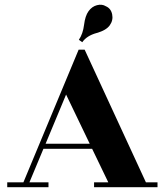

<svg xmlns="http://www.w3.org/2000/svg" viewBox="-20 -776 683 796"><path d="M633 -20V0H370V-20H429L362 -159H160L102 -20H181V0H10V-20H77L306 -570H331L585 -20ZM169 -180H352L254 -384ZM321 -601 307 -611Q324 -636 328.5 -673Q333 -710 347 -729.5Q361 -749 382 -754.5Q403 -760 419 -750Q440 -741 445 -716.5Q450 -692 435 -671Q420 -650 380 -639Q340 -628 321 -601Z"/></svg>

Font: Rozha One
Style: Regular
Weight: 400
Designer: Tim Donaldson, Indian Type Foundry
Foundry: Indian Type Foundry
Version: Version 1.300;PS 1.0;hotconv 1.0.78;makeotf.lib2.5.61930; tt